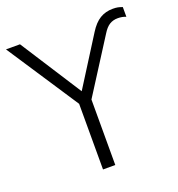

<svg xmlns="http://www.w3.org/2000/svg" viewBox="-129 -820 860 927"><g transform="rotate(-20 300.5 -356.5)"><path d="M243 0V-366L257 -316L1 -705H73L280 -383H271L432 -638Q457 -678 486 -695.5Q515 -713 552 -713Q567 -713 577.5 -711Q588 -709 601 -704V-654Q592 -658 581.5 -660Q571 -662 559 -662Q535 -662 516.5 -650.5Q498 -639 481 -611L293 -316L306 -366V0Z"/></g></svg>

Font: Nunito Sans 10pt SemiCondensed Light
Style: Regular
Weight: 300
Width: 4
Designer: Vernon Adams
Foundry: Vernon Adams
Version: Version 3.101;gftools[0.9.27]